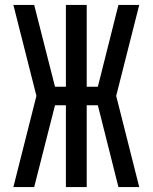

<svg xmlns="http://www.w3.org/2000/svg" viewBox="-20 -755 616 775"><path d="M34 0H118L202 -330H246V0H330V-330H375L458 0H542L449 -368L542 -735H458L375 -405H330V-735H246V-405H202L118 -735H34L127 -368Z"/></svg>

Font: Iosevka SS01 Extended
Style: Regular
Weight: 400
Width: 7
Monospace: yes
Designer: Belleve Invis
Foundry: Belleve Invis
Version: Version 3.4.7; ttfautohint (v1.8.3)